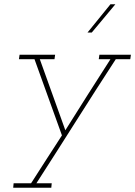

<svg xmlns="http://www.w3.org/2000/svg" viewBox="-20 -632 635 902"><path d="M44 229 42 250H221L223 229H151Q245 83 337 -62.5Q429 -208 524 -354H592L595 -375H447L444 -354H499Q445 -270 391 -185Q337 -100 287 -20Q257 -104 227 -187Q197 -270 167 -354H236L239 -375H72L69 -354H142Q174 -264 206.5 -175Q239 -86 271 4Q235 59 198.5 116Q162 173 126 229ZM391 -479H411Q440 -513 466.5 -545.5Q493 -578 522 -612H499Q472 -579 445 -545.5Q418 -512 391 -479Z"/></svg>

Font: Josefin Slab ExtraLight
Style: Italic
Weight: 250
Italic angle: -12°
Designer: Santiago Orozco
Foundry: Typemade
Version: Version 2.100